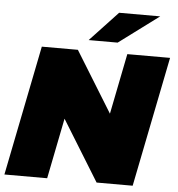

<svg xmlns="http://www.w3.org/2000/svg" viewBox="-60 -973 952 1029"><g transform="rotate(5 416.0 -458.5)"><path d="M2 0 142 -700H336L537 -374L602 -700H832L692 0H498L297 -326L232 0ZM389 -757 539 -917H760L545 -757Z"/></g></svg>

Font: Montserrat Black
Style: Italic
Weight: 900
Italic angle: -11.3°
Designer: Julieta Ulanovsky
Foundry: Julieta Ulanovsky
Version: Version 9.000; ttfautohint (v1.8.4.7-5d5b)